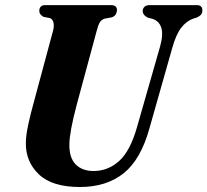

<svg xmlns="http://www.w3.org/2000/svg" viewBox="-20 -720 810 750"><path d="M515.5 -224.5 605.5 -539Q618.5 -586 609.8 -612.5Q601 -639 573.5 -647L557.5 -651Q537 -661.5 537.5 -677.5Q537.5 -686.5 544.2 -693.2Q551 -700 564 -700H749Q770.5 -700 770.5 -679.5Q770.5 -668.5 764.8 -662.2Q759 -656 747.5 -651L734 -647Q707.5 -637 687.8 -611.5Q668 -586 653.5 -535L564 -219.5Q530 -96.5 462.8 -43Q395.5 10.5 292 10.5Q183.5 10.5 131.8 -39Q80 -88.5 81 -161.5Q81 -190.5 90.5 -234Q100 -277.5 110 -313L187.5 -601Q192 -618.5 188.8 -631.8Q185.5 -645 176 -649L149 -654.5Q140.5 -660.5 137 -665.2Q133.5 -670 133.5 -679Q133.5 -687.5 139.2 -693.8Q145 -700 155 -700H414Q437 -700 437 -680Q436.5 -672 432.5 -664.5Q428.5 -657 417.5 -652.5L388 -647Q375.5 -642.5 369.2 -631.5Q363 -620.5 357 -597L280.5 -314Q251.5 -205 251 -157Q250 -104 275.5 -78Q301 -52 345.5 -52Q402 -52 445.5 -91.2Q489 -130.5 515.5 -224.5Z"/></svg>

Font: Fraunces 144pt Soft
Style: Bold Italic
Weight: 700
Italic angle: -16°
Version: Version 1.000;[b76b70a41]